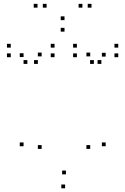

<svg xmlns="http://www.w3.org/2000/svg" viewBox="-20 -971 660 1012"><path d="M537 -200.2V-220.2H517V-200.2ZM537 -672.7V-692.7H517V-672.7ZM514.3 -634.2V-654.2H494.3V-634.2ZM603.3 -669.5V-689.5H583.3V-669.5ZM603.3 -720V-740H583.3V-720ZM385.3 -720V-740H365.3V-720ZM385.3 -669.5V-689.5H365.3V-669.5ZM474.8 -634.2V-654.2H454.8V-634.2ZM455.5 -673.8V-693.8H435.5V-673.8ZM455.5 -186.2V-206.2H435.5V-186.2ZM327.5 -52V-72H307.5V-52ZM199.5 -186.2V-206.2H179.5V-186.2ZM199.5 -673.8V-693.8H179.5V-673.8ZM179.5 -634.2V-654.2H159.5V-634.2ZM267.5 -669.5V-689.5H247.5V-669.5ZM267.5 -720V-740H247.5V-720ZM36.7 -720V-740H16.7V-720ZM36.7 -669.5V-689.5H16.7V-669.5ZM124.2 -634.2V-654.2H104.2V-634.2ZM104.2 -670.3V-690.3H84.2V-670.3ZM104.2 -200.2V-220.2H84.2V-200.2ZM323.2 21.5V1.5H303.2V21.5ZM462.3 -930.7V-950.7H442.3V-930.7ZM414.3 -930.7V-950.7H394.3V-930.7ZM320 -864.8V-884.8H300V-864.8ZM225.7 -930.7V-950.7H205.7V-930.7ZM177.7 -930.7V-950.7H157.7V-930.7ZM320 -804.3V-824.3H300V-804.3Z"/></svg>

Font: Monaspace Xenon Dots Var
Style: Regular
Weight: 400
Designer: Riley Cran and the Lettermatic Team
Version: Version 1.100 (Monaspace Xenon Dots)